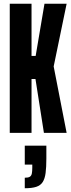

<svg xmlns="http://www.w3.org/2000/svg" viewBox="-20 -708 379 1023"><path d="M32 0V-688H148V-410H170L217 -688H335L266 -354L335 0H214L169 -287H148V0ZM112 295V239Q130 239 138.5 234Q147 229 149.5 217Q152 205 152 186V169H112V68H227V136Q227 183 223 213.5Q219 244 207.5 262Q196 280 173 287.5Q150 295 112 295Z"/></svg>

Font: Saira UltraCondensed ExtraBold
Style: Regular
Weight: 800
Width: 1
Designer: Hector Gatti with collaboration of the Omnibus-Type team
Foundry: Omnibus-Type
Version: Version 1.101